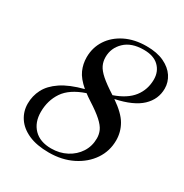

<svg xmlns="http://www.w3.org/2000/svg" viewBox="-170 -859 960 1003"><g transform="rotate(30 310.0 -357.5)"><path d="M536 -220Q536 -155.5 500.8 -103.2Q465.5 -51 403.5 -20Q341.5 11 262 11Q188.5 11 139 -11.2Q89.5 -33.5 64.5 -71.5Q39.5 -109.5 39.5 -156Q39.5 -202.5 60.5 -243.2Q81.5 -284 129.8 -316.5Q178 -349 260.5 -370.5Q216.5 -408 200.8 -443.8Q185 -479.5 185 -519.5Q185 -578 215.5 -624.8Q246 -671.5 301 -698.8Q356 -726 428.5 -726Q491.5 -726 534.2 -705.8Q577 -685.5 598.8 -652.5Q620.5 -619.5 620.5 -581Q620.5 -516.5 572 -470.5Q523.5 -424.5 419.5 -402.5Q486.5 -356.5 511.2 -313.2Q536 -270 536 -220ZM399.5 -416 401 -415Q477 -441.5 512.2 -487.2Q547.5 -533 547.5 -594Q547.5 -641.5 516.2 -672Q485 -702.5 425 -702.5Q351 -702.5 310.5 -663.5Q270 -624.5 270 -569.5Q270 -543.5 280.5 -521.2Q291 -499 319 -474.2Q347 -449.5 399.5 -416ZM120.5 -152.5Q120.5 -89.5 157.5 -51.5Q194.5 -13.5 262 -13.5Q313 -13.5 354.2 -35.2Q395.5 -57 419.5 -94.2Q443.5 -131.5 443.5 -179Q443.5 -203 433.8 -224.8Q424 -246.5 396.5 -271.5Q369 -296.5 316.5 -330Q295.5 -343.5 278.5 -356.5Q191.5 -327 156 -274.2Q120.5 -221.5 120.5 -152.5Z"/></g></svg>

Font: Newsreader Display Medium
Style: Italic
Weight: 500
Italic angle: -17°
Designer: Hugues Gentile
Foundry: Production Type
Version: Version 1.001